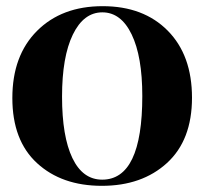

<svg xmlns="http://www.w3.org/2000/svg" viewBox="-20 -592 662 622"><path d="M311 -10Q441 -10 441 -281Q441 -409 406.5 -480.5Q372 -552 311.5 -552Q251 -552 216 -480Q181 -408 181 -279Q181 -150 214.5 -80Q248 -10 311 -10ZM602 -275.5Q602 -138 521 -64Q440 10 310 10Q180 10 100 -63.5Q20 -137 20 -274.5Q20 -412 100 -492Q180 -572 312.5 -572Q445 -572 523.5 -492.5Q602 -413 602 -275.5Z"/></svg>

Font: Rozha One
Style: Regular
Weight: 400
Designer: Tim Donaldson, Indian Type Foundry
Foundry: Indian Type Foundry
Version: Version 1.301;PS 1.0;hotconv 1.0.78;makeotf.lib2.5.61930; tt